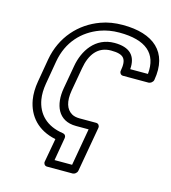

<svg xmlns="http://www.w3.org/2000/svg" viewBox="-134 -853 1034 1162"><g transform="rotate(15 383.0 -272.5)"><path d="M375 -82H454L413 151H303L328 6C330 -6 323 -17 311 -19C204 -34 146 -96 131 -183C126 -213 127 -246 133 -282L158 -428C180 -555 260 -638 364 -676C400 -689 439 -696 483 -696C649 -696 727 -630 714 -499H603C610 -584 566 -628 471 -628C350 -628 287 -528 270 -429L244 -282C226 -178 260 -82 375 -82ZM550 -474C548 -463 556 -449 571 -449H731C742 -449 758 -459 761 -474C793 -656 683 -746 492 -746C443 -746 397 -739 354 -723C230 -678 134 -574 108 -428L83 -282C76 -241 75 -203 81 -167C98 -69 162 4 275 27L248 176C246 187 254 201 269 201H430C441 201 456 191 459 176L509 -107C511 -118 503 -132 488 -132H384C364 -132 347 -136 335 -143C297 -165 282 -211 294 -282L320 -429C335 -517 379 -578 462 -578C545 -578 564 -551 550 -474Z"/></g></svg>

Font: Asimov
Style: WidOuIt
Weight: 500
Designer: Google
Version: Version 2.000980; 2014